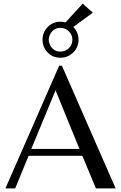

<svg xmlns="http://www.w3.org/2000/svg" viewBox="-20 -1041 669 1061"><path d="M10 0 307 -678H322L619 0H510L435 -180H138L64 0ZM153 -218H419L287 -542ZM314 -722Q271 -722 243 -751.5Q215 -781 215 -821Q215 -862 243.5 -891.5Q272 -921 314 -921Q328 -921 342 -917L437 -1021L493 -971L385 -892Q414 -862 414 -821Q414 -780 384.5 -751Q355 -722 314 -722ZM313 -756Q342 -756 361 -775Q380 -794 380 -821Q380 -848 361 -867.5Q342 -887 314 -887Q292 -887 277.5 -876Q263 -865 256 -849.5Q249 -834 249 -822Q249 -810 255.5 -794.5Q262 -779 276.5 -767.5Q291 -756 313 -756Z"/></svg>

Font: Belleza
Style: Regular
Weight: 400
Designer: Eduardo Rodriguez Tunni
Foundry: Eduardo Rodriguez Tunni
Version: Version 1.003; ttfautohint (v1.8.4.7-5d5b)